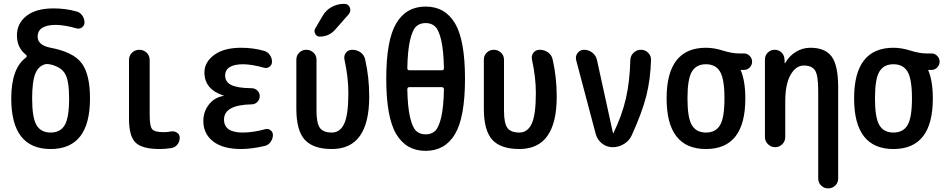

<svg xmlns="http://www.w3.org/2000/svg" viewBox="-20 -785 5040 1024"><path d="M225.6 -443.4Q186.5 -435.5 168.9 -393.6Q151.4 -351.6 151.4 -259.8Q151.4 -157.2 174.8 -117.7Q198.2 -78.1 250 -78.1Q301.8 -78.1 325.2 -117.7Q348.6 -157.2 348.6 -259.8Q348.6 -353.5 327.6 -390.6Q306.6 -427.7 249 -441.4H248Q235.4 -444.3 225.6 -443.4ZM40 -259.8Q40 -420.9 119.1 -478.5Q122.1 -480.5 122.1 -485.4Q122.1 -490.2 119.1 -492.2Q70.3 -530.3 70.3 -595.7Q70.3 -660.2 121.1 -700.2Q171.9 -740.2 265.6 -740.2Q331.1 -740.2 388.7 -723.6Q407.2 -718.8 418.9 -702.1Q430.7 -685.5 430.7 -665Q430.7 -649.4 417.5 -639.2Q404.3 -628.9 387.7 -633.8Q326.2 -651.4 278.3 -652.3Q181.6 -652.3 180.7 -589.8Q180.7 -543.9 250 -530.3Q370.1 -507.8 415 -448.7Q460 -389.6 460 -259.8Q460 9.8 250 9.8Q40 9.8 40 -259.8Z M832 9.8Q738.3 9.8 703.1 -24.4Q668 -58.6 668 -150.4V-464.8Q668 -488.3 684.1 -503.9Q700.2 -519.5 723.1 -519.5Q746.1 -519.5 762.2 -503.9Q778.3 -488.3 778.3 -464.8V-169.9Q778.3 -112.3 791.5 -96.2Q804.7 -80.1 851.6 -80.1Q874 -80.1 892.6 -84Q909.2 -86.9 923.8 -77.6Q938.5 -68.4 938.5 -50.8Q938.5 -29.3 925.8 -13.7Q913.1 2 892.6 4.9Q861.3 9.8 832 9.8Z M1171.9 -273.4Q1173.8 -273.4 1173.8 -274.4Q1173.8 -275.4 1171.9 -275.4Q1070.3 -308.6 1070.3 -398.4Q1070.3 -454.1 1122.6 -492.2Q1174.8 -530.3 1265.6 -530.3Q1331.1 -530.3 1388.7 -513.7Q1407.2 -508.8 1418.9 -492.2Q1430.7 -475.6 1430.7 -455.1Q1430.7 -439.5 1417.5 -429.2Q1404.3 -418.9 1387.7 -423.8Q1326.2 -441.4 1278.3 -442.4Q1181.6 -442.4 1180.7 -381.8Q1180.7 -348.6 1212.9 -332Q1245.1 -315.4 1322.3 -314.5Q1339.8 -314.5 1352.5 -302.2Q1365.2 -290 1365.2 -272Q1365.2 -253.9 1352.5 -241.2Q1339.8 -228.5 1322.3 -228.5Q1174.8 -225.6 1174.8 -147.5Q1174.8 -78.1 1274.4 -78.1Q1329.1 -78.1 1393.6 -95.7Q1409.2 -100.6 1422.4 -90.8Q1435.5 -81.1 1435.5 -65.4Q1435.5 -45.9 1423.8 -28.8Q1412.1 -11.7 1392.6 -6.8Q1321.3 9.8 1265.6 9.8Q1168.9 9.8 1116.7 -30.8Q1064.5 -71.3 1064.5 -139.6Q1064.5 -189.5 1094.2 -227.5Q1124 -265.6 1171.9 -273.4Z M1750 9.8Q1650.4 9.8 1605.5 -39.6Q1560.5 -88.9 1560.5 -205.1V-466.8Q1560.5 -489.3 1576.2 -504.4Q1591.8 -519.5 1613.8 -519.5Q1635.7 -519.5 1651.9 -504.4Q1668 -489.3 1668 -466.8V-194.3Q1668 -127.9 1686 -103Q1704.1 -78.1 1750 -78.1Q1793.9 -78.1 1815.9 -125.5Q1837.9 -172.9 1837.9 -289.1Q1837.9 -373 1817.4 -465.8Q1812.5 -487.3 1824.7 -503.4Q1836.9 -519.5 1858.4 -519.5Q1883.8 -519.5 1903.3 -505.4Q1922.9 -491.2 1927.7 -466.8Q1949.2 -372.1 1949.2 -269.5Q1949.2 9.8 1750 9.8ZM1701.2 -701.2Q1718.8 -731.4 1749.5 -748Q1780.3 -764.6 1815.4 -764.6Q1837.9 -764.6 1845.7 -745.1Q1853.5 -725.6 1839.8 -709L1767.6 -627Q1735.4 -589.8 1684.6 -589.8Q1668.9 -589.8 1661.1 -604.5Q1653.3 -619.1 1661.1 -632.8Z M2163.1 -320.3Q2152.3 -320.3 2152.3 -307.6Q2154.3 -212.9 2167 -159.2Q2179.7 -105.5 2199.2 -86.9Q2218.8 -68.4 2250 -68.4Q2281.2 -68.4 2300.8 -86.9Q2320.3 -105.5 2333 -159.2Q2345.7 -212.9 2347.7 -307.6Q2347.7 -319.3 2336.9 -320.3ZM2152.3 -421.9Q2152.3 -410.2 2163.1 -410.2H2336.9Q2347.7 -410.2 2347.7 -421.9Q2345.7 -516.6 2333 -570.8Q2320.3 -625 2300.8 -643.6Q2281.2 -662.1 2250 -662.1Q2218.8 -662.1 2199.2 -643.6Q2179.7 -625 2167 -570.8Q2154.3 -516.6 2152.3 -421.9ZM2406.7 -69.8Q2353.5 19.5 2250 19.5Q2146.5 19.5 2093.3 -69.8Q2040 -159.2 2040 -365.2Q2040 -571.3 2093.3 -660.6Q2146.5 -750 2250 -750Q2353.5 -750 2406.7 -660.6Q2460 -571.3 2460 -365.2Q2460 -159.2 2406.7 -69.8Z M2750 9.8Q2650.4 9.8 2605.5 -39.6Q2560.5 -88.9 2560.5 -205.1V-466.8Q2560.5 -489.3 2576.2 -504.4Q2591.8 -519.5 2613.8 -519.5Q2635.7 -519.5 2651.9 -504.4Q2668 -489.3 2668 -466.8V-194.3Q2668 -127.9 2686 -103Q2704.1 -78.1 2750 -78.1Q2793.9 -78.1 2815.9 -125.5Q2837.9 -172.9 2837.9 -289.1Q2837.9 -373 2817.4 -465.8Q2812.5 -487.3 2824.7 -503.4Q2836.9 -519.5 2858.4 -519.5Q2883.8 -519.5 2903.3 -505.4Q2922.9 -491.2 2927.7 -466.8Q2949.2 -372.1 2949.2 -269.5Q2949.2 9.8 2750 9.8Z M3157.2 -70.3 3052.7 -464.8Q3047.9 -486.3 3061 -502.9Q3074.2 -519.5 3094.7 -519.5Q3120.1 -519.5 3139.6 -503.9Q3159.2 -488.3 3164.1 -463.9L3249 -76.2Q3249 -75.2 3250 -75.2Q3252 -75.2 3252 -76.2Q3296.9 -168 3317.9 -258.8Q3338.9 -349.6 3341.8 -465.8Q3342.8 -488.3 3359.4 -503.9Q3376 -519.5 3398.4 -519.5Q3420.9 -519.5 3437 -503.4Q3453.1 -487.3 3452.1 -464.8Q3449.2 -361.3 3426.8 -272.9Q3404.3 -184.6 3350.6 -66.4Q3337.9 -36.1 3309.6 -18.1Q3281.2 0 3248 0Q3215.8 0 3190.9 -19.5Q3166 -39.1 3157.2 -70.3Z M3820.3 -402.8Q3796.9 -442.4 3745.1 -442.4Q3693.4 -442.4 3669.9 -402.8Q3646.5 -363.3 3646.5 -260.3Q3646.5 -157.2 3669.9 -117.7Q3693.4 -78.1 3745.1 -78.1Q3796.9 -78.1 3820.3 -117.7Q3843.8 -157.2 3843.8 -260.3Q3843.8 -363.3 3820.3 -402.8ZM3745.1 -530.3Q3788.1 -530.3 3835.9 -515.1Q3883.8 -500 3920.9 -500H3948.2Q3965.8 -500 3978.5 -486.8Q3991.2 -473.6 3991.2 -456.1Q3991.2 -438.5 3978.5 -425.3Q3965.8 -412.1 3948.2 -412.1H3930.7H3929.7V-411.1L3930.7 -410.2Q3955.1 -352.5 3955.1 -259.8Q3955.1 9.8 3745.1 9.8Q3535.2 9.8 3535.2 -260.3Q3535.2 -530.3 3745.1 -530.3Z M4059.6 -53.7V-467.8Q4059.6 -489.3 4074.7 -504.4Q4089.8 -519.5 4111.3 -519.5Q4133.8 -519.5 4148.4 -504.9Q4163.1 -490.2 4164.1 -467.8L4165 -448.2Q4165 -447.3 4166 -447.3Q4168 -447.3 4168 -449.2Q4189.5 -487.3 4225.1 -508.8Q4260.7 -530.3 4301.8 -530.3Q4380.9 -530.3 4415.5 -483.4Q4450.2 -436.5 4450.2 -320.3V167Q4450.2 189.5 4434.6 204.6Q4418.9 219.7 4397 219.7Q4375 219.7 4359.4 204.6Q4343.8 189.5 4343.8 167V-300.8Q4343.8 -382.8 4327.1 -409.2Q4310.5 -435.5 4266.6 -435.5Q4224.6 -435.5 4196.3 -385.7Q4168 -335.9 4168 -244.1V-53.7Q4168 -31.2 4151.9 -15.6Q4135.7 0 4113.8 0Q4091.8 0 4075.7 -16.1Q4059.6 -32.2 4059.6 -53.7Z M4820.3 -402.8Q4796.9 -442.4 4745.1 -442.4Q4693.4 -442.4 4669.9 -402.8Q4646.5 -363.3 4646.5 -260.3Q4646.5 -157.2 4669.9 -117.7Q4693.4 -78.1 4745.1 -78.1Q4796.9 -78.1 4820.3 -117.7Q4843.8 -157.2 4843.8 -260.3Q4843.8 -363.3 4820.3 -402.8ZM4745.1 -530.3Q4788.1 -530.3 4835.9 -515.1Q4883.8 -500 4920.9 -500H4948.2Q4965.8 -500 4978.5 -486.8Q4991.2 -473.6 4991.2 -456.1Q4991.2 -438.5 4978.5 -425.3Q4965.8 -412.1 4948.2 -412.1H4930.7H4929.7V-411.1L4930.7 -410.2Q4955.1 -352.5 4955.1 -259.8Q4955.1 9.8 4745.1 9.8Q4535.2 9.8 4535.2 -260.3Q4535.2 -530.3 4745.1 -530.3Z"/></svg>

Font: Rounded-X Mgen+ 2m medium
Style: Regular
Weight: 500
Designer: [Source Han Sans]
Ryoko NISHIZUKA  (kana & ideographs); Paul D. Hunt (Latin, Greek & Cyrillic); Wenlong ZHANG  (bopomofo
Version: Version 1.059.20150602